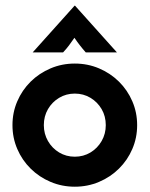

<svg xmlns="http://www.w3.org/2000/svg" viewBox="-20 -660 540 693"><path d="M250 13.9Q203.5 13.9 162.5 -3.5Q121.5 -20.8 90.6 -51.4Q59.7 -81.9 42.4 -122.2Q25 -162.5 25 -208.3Q25 -254.2 42.4 -294.4Q59.7 -334.7 90.6 -365.3Q121.5 -395.8 162.5 -413.2Q203.5 -430.6 250 -430.6Q296.5 -430.6 337.5 -413.2Q378.5 -395.8 409.4 -365.3Q440.3 -334.7 457.6 -294.4Q475 -254.2 475 -208.3Q475 -162.5 457.6 -122.2Q440.3 -81.9 409.4 -51.4Q378.5 -20.8 337.5 -3.5Q296.5 13.9 250 13.9ZM250 -94.4Q281.2 -94.4 306.6 -109.7Q331.9 -125 346.9 -151Q361.8 -177.1 361.8 -208.3Q361.8 -240.3 346.9 -266Q331.9 -291.7 306.6 -306.9Q281.2 -322.2 250 -322.2Q218.8 -322.2 193.4 -306.9Q168.1 -291.7 153.1 -266Q138.2 -240.3 138.2 -208.3Q138.2 -177.1 153.1 -151Q168.1 -125 193.4 -109.7Q218.8 -94.4 250 -94.4ZM97.9 -470.8 249.3 -639.6H250.7L402.1 -470.8H289.6Q278.5 -483.3 268.8 -495.8Q259 -508.3 248.6 -523.6Q238.2 -508.3 228.8 -495.8Q219.4 -483.3 207.6 -470.8Z"/></svg>

Font: Afacad Flux
Style: Bold
Weight: 700
Designer: Kristian Moeller
Foundry: Dicotype
Version: Version 1.100